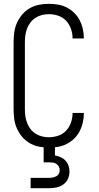

<svg xmlns="http://www.w3.org/2000/svg" viewBox="-20 -763 515 1003"><path d="M235 8Q209 8 183.5 3Q158 -2 135.5 -15Q113 -28 96 -48Q79 -68 68.5 -91.5Q58 -115 54.5 -140.5Q51 -166 51 -192V-543Q51 -569 54.5 -594.5Q58 -620 68.5 -643.5Q79 -667 96 -687Q113 -707 135.5 -720Q158 -733 183.5 -738Q209 -743 235 -743Q259 -743 283 -739Q307 -735 328.5 -724Q350 -713 367.5 -696Q385 -679 396 -658Q407 -637 412.5 -613Q418 -589 418 -565V-562H359V-564Q359 -589 350.5 -613Q342 -637 325 -655Q308 -673 284 -681Q260 -689 235 -689Q217 -689 199 -684.5Q181 -680 165.5 -670Q150 -660 139 -645.5Q128 -631 121.5 -614Q115 -597 112.5 -579Q110 -561 110 -543V-192Q110 -174 112.5 -156Q115 -138 121.5 -121Q128 -104 139 -89.5Q150 -75 165.5 -65Q181 -55 199 -50.5Q217 -46 235 -46Q260 -46 284 -54Q308 -62 325 -80Q342 -98 350.5 -122Q359 -146 359 -171V-173H418V-170Q418 -146 412.5 -122Q407 -98 396 -77Q385 -56 367.5 -39Q350 -22 328.5 -11Q307 0 283 4Q259 8 235 8ZM140 220V166H238Q247 166 256.5 164Q266 162 274.5 157.5Q283 153 287.5 144.5Q292 136 292 126Q292 116 287.5 107.5Q283 99 275 93.5Q267 88 257 86.5Q247 85 238 85H208V0H267V49Q283 52 297.5 58.5Q312 65 322.5 76.5Q333 88 338 103Q343 118 343 133Q343 153 335 171Q327 189 311 200.5Q295 212 276 216Q257 220 238 220Z"/></svg>

Font: Iosevka QP Light
Style: Regular
Weight: 300
Designer: Belleve Invis
Foundry: Belleve Invis
Version: Version 20.0.0; ttfautohint (v1.8.4)